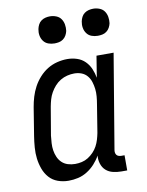

<svg xmlns="http://www.w3.org/2000/svg" viewBox="-85 -804 669 873"><g transform="rotate(-10 250.0 -367.5)"><path d="M161 8Q161 8 161 8Q161 8 161 8Q135 8 111.5 -0.5Q88 -9 72 -27Q56 -45 47.5 -68.5Q39 -92 36 -116.5Q33 -141 35 -167.5Q37 -194 41 -219L62 -349Q66 -373 73 -396Q80 -419 91.5 -440.5Q103 -462 120 -481Q137 -500 158 -513Q179 -526 203 -532Q227 -538 250 -538Q273 -538 294.5 -531Q316 -524 331.5 -508.5Q347 -493 355.5 -473Q364 -453 368 -431L384 -530H463L390 -93Q389 -87 390 -81Q391 -75 394.5 -70.5Q398 -66 404 -64Q410 -62 416 -62H431V8H404Q385 8 366 3.5Q347 -1 333.5 -13Q320 -25 314 -43.5Q308 -62 310 -82Q299 -62 283 -44.5Q267 -27 247 -14.5Q227 -2 205 3Q183 8 161 8ZM204 -62Q219 -62 234.5 -65.5Q250 -69 263.5 -77.5Q277 -86 288.5 -98Q300 -110 307.5 -124Q315 -138 319.5 -153Q324 -168 327 -183L348 -313Q351 -330 352.5 -348Q354 -366 352 -382.5Q350 -399 345 -415Q340 -431 329.5 -443.5Q319 -456 303.5 -462Q288 -468 270 -468Q254 -468 237.5 -464Q221 -460 206 -451Q191 -442 179.5 -429Q168 -416 159.5 -401Q151 -386 146.5 -370Q142 -354 139 -338L117 -208Q115 -191 114 -173.5Q113 -156 115.5 -140Q118 -124 124.5 -109Q131 -94 142.5 -83Q154 -72 170 -67Q186 -62 203 -62ZM406 -618Q391 -618 377.5 -623Q364 -628 355.5 -639.5Q347 -651 344.5 -665.5Q342 -680 345 -695Q347 -705 352 -715Q357 -725 366 -731.5Q375 -738 385.5 -740.5Q396 -743 406 -743Q421 -743 435 -737.5Q449 -732 457 -720.5Q465 -709 467.5 -694.5Q470 -680 468 -665Q466 -655 460.5 -645Q455 -635 446 -628.5Q437 -622 426.5 -620Q416 -618 406 -618ZM206 -618Q191 -618 177.5 -623Q164 -628 155.5 -639.5Q147 -651 144.5 -665.5Q142 -680 145 -695Q147 -705 152 -715Q157 -725 166 -731.5Q175 -738 185.5 -740.5Q196 -743 206 -743Q221 -743 235 -737.5Q249 -732 257 -720.5Q265 -709 267.5 -694.5Q270 -680 268 -665Q266 -655 260.5 -645Q255 -635 246 -628.5Q237 -622 226.5 -620Q216 -618 206 -618Z"/></g></svg>

Font: Iosevka Slab
Style: Italic
Weight: 400
Italic angle: -9°
Monospace: yes
Designer: Belleve Invis
Foundry: Belleve Invis
Version: Version 11.1.0; ttfautohint (v1.8.3)